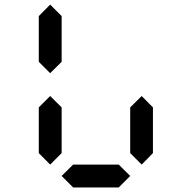

<svg xmlns="http://www.w3.org/2000/svg" viewBox="-20 -821 840 841"><path d="M199.7 -100.1 149.9 -150.4V-350.6L199.7 -400.4L250 -350.6V-150.4ZM600.6 -100.1 550.3 -150.4V-350.6L600.6 -400.4L649.9 -350.6V-150.4ZM199.7 -500.5 149.9 -550.3V-750.5L199.7 -800.8L250 -750.5V-550.3ZM500 0H300.3L250 -50.3L300.3 -100.1H500L550.3 -50.3Z"/></svg>

Font: E1234
Style: Regular
Weight: 400
Designer: GGBot
Version: Version 1.00;September 7, 2020